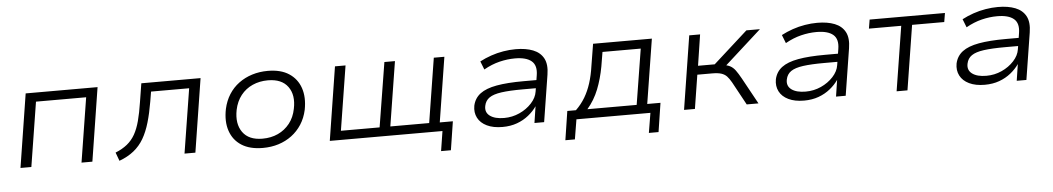

<svg xmlns="http://www.w3.org/2000/svg" viewBox="-36 -827 7049 1285"><g transform="rotate(-5 3488.5 -185.0)"><path d="M72 0 150 -494H633L555 0H482L551 -433H214L145 0Z M736 10 715 -47Q762 -66 794 -92Q826 -118 847 -155Q868 -192 882 -244.5Q896 -297 907 -369L927 -494H1325L1247 0H1174L1243 -433H987L976 -367Q963 -290 945 -228.5Q927 -167 900.5 -121.5Q874 -76 833.5 -43.5Q793 -11 736 10Z M1700 8Q1613 8 1557.5 -27.5Q1502 -63 1480.5 -127Q1459 -191 1476 -274Q1488 -328 1515 -370.5Q1542 -413 1582 -442.5Q1622 -472 1671.5 -487.5Q1721 -503 1777 -503Q1864 -503 1919 -467Q1974 -431 1995.5 -368Q2017 -305 2001 -222Q1989 -167 1961.5 -124.5Q1934 -82 1894.5 -52.5Q1855 -23 1806 -7.5Q1757 8 1700 8ZM1703 -54Q1761 -54 1807.5 -75.5Q1854 -97 1886 -137.5Q1918 -178 1929 -235Q1948 -326 1906.5 -383Q1865 -440 1772 -440Q1716 -440 1669 -419Q1622 -398 1590.5 -358Q1559 -318 1547 -261Q1529 -169 1570 -111.5Q1611 -54 1703 -54Z M2886 133 2907 0H2150L2228 -494H2299L2230 -61H2490L2560 -494H2631L2562 -61H2823L2892 -494H2963L2894 -59H2982L2952 133Z M3310 8Q3248 8 3205.5 -12.5Q3163 -33 3144.5 -69Q3126 -105 3134 -150Q3145 -200 3184 -229.5Q3223 -259 3295 -272Q3367 -285 3477 -285H3579L3570 -231H3466Q3378 -231 3323.5 -223.5Q3269 -216 3241.5 -197Q3214 -178 3207 -143Q3198 -100 3231 -75.5Q3264 -51 3326 -51Q3381 -51 3429.5 -73Q3478 -95 3511.5 -131.5Q3545 -168 3551 -209L3568 -316Q3579 -382 3543.5 -412Q3508 -442 3432 -442Q3381 -442 3328 -429Q3275 -416 3222 -386L3200 -442Q3236 -461 3276.5 -475Q3317 -489 3359.5 -496Q3402 -503 3442 -503Q3511 -503 3559 -484Q3607 -465 3629 -424Q3651 -383 3640 -315L3590 0H3525L3542 -111Q3520 -79 3486 -51.5Q3452 -24 3408 -8Q3364 8 3310 8Z M3721 133 3751 -61H3809Q3846 -97 3871 -139Q3896 -181 3912.5 -232.5Q3929 -284 3938 -347L3962 -494H4357L4288 -61H4377L4347 133H4282L4304 0H3807L3785 133ZM3886 -61H4217L4277 -434H4020L4004 -338Q3989 -256 3961.5 -186.5Q3934 -117 3886 -61Z M4530 0 4608 -494H4681L4649 -286H4761L4992 -494H5083L4819 -256L4807 -278Q4843 -274 4863 -263.5Q4883 -253 4898.5 -232Q4914 -211 4934 -175L5030 0H4951L4866 -156Q4851 -182 4837 -197Q4823 -212 4800.5 -219.5Q4778 -227 4738 -227H4639L4603 0Z M5336 8Q5274 8 5231.5 -12.5Q5189 -33 5170.5 -69Q5152 -105 5160 -150Q5171 -200 5210 -229.5Q5249 -259 5321 -272Q5393 -285 5503 -285H5605L5596 -231H5492Q5404 -231 5349.5 -223.5Q5295 -216 5267.5 -197Q5240 -178 5233 -143Q5224 -100 5257 -75.5Q5290 -51 5352 -51Q5407 -51 5455.5 -73Q5504 -95 5537.5 -131.5Q5571 -168 5577 -209L5594 -316Q5605 -382 5569.5 -412Q5534 -442 5458 -442Q5407 -442 5354 -429Q5301 -416 5248 -386L5226 -442Q5262 -461 5302.5 -475Q5343 -489 5385.5 -496Q5428 -503 5468 -503Q5537 -503 5585 -484Q5633 -465 5655 -424Q5677 -383 5666 -315L5616 0H5551L5568 -111Q5546 -79 5512 -51.5Q5478 -24 5434 -8Q5390 8 5336 8Z M5958 0 6027 -434H5810L5820 -494H6326L6316 -434H6100L6031 0Z M6550 8Q6488 8 6445.5 -12.5Q6403 -33 6384.5 -69Q6366 -105 6374 -150Q6385 -200 6424 -229.5Q6463 -259 6535 -272Q6607 -285 6717 -285H6819L6810 -231H6706Q6618 -231 6563.5 -223.5Q6509 -216 6481.5 -197Q6454 -178 6447 -143Q6438 -100 6471 -75.5Q6504 -51 6566 -51Q6621 -51 6669.5 -73Q6718 -95 6751.5 -131.5Q6785 -168 6791 -209L6808 -316Q6819 -382 6783.5 -412Q6748 -442 6672 -442Q6621 -442 6568 -429Q6515 -416 6462 -386L6440 -442Q6476 -461 6516.5 -475Q6557 -489 6599.5 -496Q6642 -503 6682 -503Q6751 -503 6799 -484Q6847 -465 6869 -424Q6891 -383 6880 -315L6830 0H6765L6782 -111Q6760 -79 6726 -51.5Q6692 -24 6648 -8Q6604 8 6550 8Z"/></g></svg>

Font: Nunito Sans 7pt SemiExpanded Light
Style: Italic
Weight: 300
Width: 6
Italic angle: -9°
Designer: Vernon Adams
Foundry: Vernon Adams
Version: Version 3.101;gftools[0.9.27]